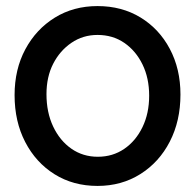

<svg xmlns="http://www.w3.org/2000/svg" viewBox="-20 -599 641 632"><path d="M28 -286Q28 -199 63 -131.5Q98 -64 159.5 -25.5Q221 13 301 13Q380 13 442 -26Q504 -65 539 -133Q574 -201 574 -288Q574 -372 539 -438Q504 -504 442.5 -541.5Q381 -579 301 -579Q222 -579 160.5 -541Q99 -503 63.5 -437Q28 -371 28 -286ZM133 -289Q133 -346 155 -389Q177 -432 215 -458Q253 -484 301 -484Q351 -484 389 -458Q427 -432 449 -387Q471 -342 471 -284Q471 -226 449 -180.5Q427 -135 389 -109Q351 -83 302 -83Q253 -83 215 -109.5Q177 -136 155 -182.5Q133 -229 133 -289Z"/></svg>

Font: Catamaran SemiBold
Style: Regular
Weight: 600
Designer: Pria Ravichandran
Version: Version 2.000